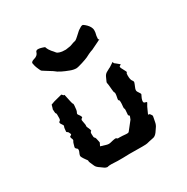

<svg xmlns="http://www.w3.org/2000/svg" viewBox="-152 -792 904 926"><g transform="rotate(-30 300.0 -329.0)"><path d="M405.3 -525.4C405.3 -525.4 438.5 -542 443.4 -543.9C454.1 -548.8 459 -551.8 460.9 -552.7C459 -552.7 455.1 -552.7 455.1 -558.6V-559.6C456.1 -584 460.9 -582 460.9 -602.5C460.9 -630.9 425.8 -652.3 425.8 -652.3H423.8C416 -652.3 411.1 -647.5 404.3 -643.6C401.4 -642.6 397.5 -638.7 395.5 -637.7C388.7 -630.9 379.9 -623 374 -618.2C368.2 -613.3 363.3 -608.4 358.4 -605.5C353.5 -603.5 349.6 -602.5 344.7 -601.6L322.3 -593.8L295.9 -589.8L275.4 -590.8C275.4 -590.8 252.9 -593.8 247.1 -602.5C239.3 -614.3 223.6 -624 214.8 -650.4C200.2 -656.2 187.5 -659.2 179.7 -659.2C171.9 -659.2 167 -655.3 166 -649.4C163.1 -638.7 154.3 -630.9 139.6 -627C135.7 -626 123 -622.1 123 -614.3V-612.3C124 -604.5 127 -591.8 134.8 -575.2C142.6 -557.6 139.6 -563.5 160.2 -549.8C180.7 -537.1 190.4 -531.2 191.4 -530.3C209 -514.6 233.4 -503.9 261.7 -493.2C274.4 -488.3 285.2 -486.3 294.9 -486.3C306.6 -486.3 353.5 -502 363.3 -506.8C392.6 -522.5 405.3 -525.4 405.3 -525.4ZM489.3 -396.5C473.6 -410.2 464.8 -416 463.9 -417C462.9 -418 461.9 -420.9 460.9 -425.8L435.5 -409.2C435.5 -410.2 427.7 -405.3 413.1 -397.5C406.2 -393.6 400.4 -386.7 396.5 -377C392.6 -368.2 389.6 -361.3 387.7 -357.4C386.7 -354.5 385.7 -350.6 387.7 -347.7C388.7 -344.7 389.6 -332 391.6 -310.5C392.6 -299.8 393.6 -294.9 395.5 -293.9C397.5 -292 397.5 -282.2 393.6 -264.6C391.6 -255.9 391.6 -251 395.5 -250C398.4 -249 399.4 -236.3 396.5 -212.9C395.5 -207 396.5 -203.1 398.4 -201.2C399.4 -200.2 399.4 -190.4 397.5 -172.9C396.5 -167 397.5 -163.1 401.4 -162.1C404.3 -161.1 402.3 -154.3 396.5 -141.6C387.7 -129.9 378.9 -119.1 371.1 -109.4C364.3 -100.6 360.4 -95.7 359.4 -94.7C357.4 -91.8 351.6 -90.8 340.8 -91.8C330.1 -92.8 319.3 -93.8 307.6 -93.8C298.8 -92.8 293.9 -94.7 293 -97.7C292 -100.6 281.2 -99.6 258.8 -93.8C252 -91.8 243.2 -91.8 234.4 -94.7C225.6 -97.7 215.8 -100.6 205.1 -103.5C210 -113.3 211.9 -118.2 212.9 -119.1C213.9 -120.1 211.9 -128.9 208 -145.5C206.1 -150.4 205.1 -152.3 203.1 -153.3C200.2 -154.3 199.2 -161.1 199.2 -174.8C199.2 -182.6 200.2 -187.5 204.1 -188.5C208 -189.5 205.1 -198.2 197.3 -214.8C195.3 -219.7 195.3 -222.7 196.3 -224.6C197.3 -226.6 195.3 -235.4 192.4 -252C190.4 -258.8 193.4 -263.7 198.2 -265.6C203.1 -267.6 200.2 -275.4 189.5 -289.1C186.5 -293 187.5 -296.9 190.4 -301.8C193.4 -306.6 195.3 -317.4 196.3 -335C197.3 -341.8 196.3 -346.7 194.3 -347.7C192.4 -348.6 188.5 -367.2 180.7 -404.3H177.7C176.8 -403.3 173.8 -407.2 168 -413.1C140.6 -406.2 126 -402.3 123 -401.4C120.1 -400.4 114.3 -398.4 103.5 -394.5C99.6 -379.9 97.7 -373 96.7 -372.1L97.7 -356.4C97.7 -351.6 98.6 -348.6 100.6 -347.7C102.5 -346.7 103.5 -336.9 102.5 -319.3C102.5 -311.5 99.6 -306.6 94.7 -304.7C92.8 -303.7 92.8 -302.7 92.8 -300.8C91.8 -296.9 95.7 -291 102.5 -281.2C104.5 -278.3 104.5 -275.4 102.5 -272.5C100.6 -269.5 99.6 -260.7 98.6 -247.1C98.6 -244.1 100.6 -243.2 103.5 -241.2C107.4 -239.3 109.4 -234.4 112.3 -227.5C114.3 -222.7 112.3 -220.7 107.4 -218.8C101.6 -217.8 101.6 -211.9 107.4 -200.2C108.4 -197.3 108.4 -193.4 106.4 -190.4C103.5 -187.5 100.6 -178.7 96.7 -163.1C94.7 -158.2 97.7 -153.3 103.5 -149.4C109.4 -145.5 108.4 -136.7 101.6 -123C99.6 -118.2 98.6 -114.3 98.6 -111.3C98.6 -107.4 103.5 -97.7 114.3 -83C119.1 -77.1 122.1 -73.2 121.1 -70.3C120.1 -68.4 124 -57.6 133.8 -37.1C136.7 -30.3 143.6 -23.4 154.3 -16.6C164.1 -9.8 169.9 -5.9 171.9 -3.9C175.8 -1 180.7 0 185.5 1C186.5 1 188.5 1 190.4 0C198.2 -2 215.8 -2 243.2 0H273.4C293.9 -1 306.6 -1 309.6 -1C371.1 0 404.3 0 409.2 -2C414.1 -3.9 426.8 -5.9 444.3 -9.8C453.1 -10.7 461.9 -16.6 469.7 -27.3C476.6 -37.1 480.5 -43 482.4 -45.9C488.3 -53.7 492.2 -62.5 494.1 -75.2C497.1 -87.9 498 -96.7 499 -100.6C500 -104.5 498 -108.4 494.1 -113.3C490.2 -119.1 486.3 -121.1 481.4 -119.1C490.2 -137.7 494.1 -148.4 495.1 -149.4C495.1 -151.4 499 -157.2 506.8 -170.9C507.8 -171.9 507.8 -172.9 507.8 -173.8C507.8 -175.8 504.9 -177.7 498 -178.7C490.2 -180.7 489.3 -188.5 495.1 -204.1C499 -212.9 502 -218.8 502.9 -220.7C504.9 -222.7 501 -229.5 492.2 -242.2C488.3 -248 489.3 -255.9 494.1 -266.6C499 -277.3 501 -284.2 502 -287.1C503.9 -291 502 -295.9 498 -300.8C493.2 -306.6 491.2 -317.4 491.2 -333C491.2 -340.8 492.2 -346.7 495.1 -347.7C498 -348.6 494.1 -355.5 486.3 -370.1C479.5 -381.8 477.5 -388.7 480.5 -390.6C483.4 -392.6 486.3 -393.6 489.3 -396.5Z"/></g></svg>

Font: Hermetico
Style: Regular
Weight: 400
Version: Version 1.0